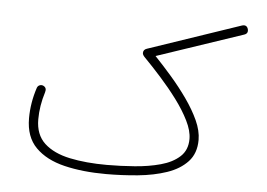

<svg xmlns="http://www.w3.org/2000/svg" viewBox="-47 -665 1023 736"><g transform="rotate(5 465.0 -297.0)"><path d="M73.2 -177.2Q73.2 -236.8 92.8 -295.9Q95.7 -303.7 102.8 -306.4Q109.9 -309.1 116.7 -306.2Q131.3 -299.3 126 -282.2Q108.9 -228 108.9 -176.3Q108.9 -117.2 144.5 -84.2Q180.2 -51.3 242.7 -38.1Q305.2 -24.9 385.7 -24.9Q439 -24.9 492.9 -29.1Q546.9 -33.2 592.3 -45.7Q637.7 -58.1 665.3 -83.5Q692.9 -108.9 692.9 -151.4Q692.9 -183.1 673.8 -221.4Q654.8 -259.8 624.8 -300Q594.7 -340.3 560.5 -378.4Q526.4 -416.5 495.6 -447.8Q486.3 -457 486.3 -464.4Q486.3 -477.5 500 -481.9L854.5 -602.1Q873.5 -608.4 878.9 -590.8Q883.3 -573.7 866.7 -568.4L535.6 -457Q566.9 -424.3 600.6 -385.5Q634.3 -346.7 663.1 -305.9Q691.9 -265.1 710 -225.6Q728 -186 728 -150.9Q728 -99.1 698.2 -67.1Q668.5 -35.2 618.7 -18.3Q568.8 -1.5 508.1 4.4Q447.3 10.3 385.7 10.3Q295.4 10.3 224.9 -6.8Q154.3 -23.9 113.8 -64.7Q73.2 -105.5 73.2 -177.2Z"/></g></svg>

Font: Mikhak ExtraLight
Style: Regular
Weight: 200
Designer: Amin Abedi
Version: Version 3.3